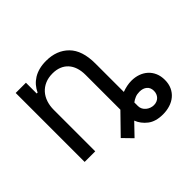

<svg xmlns="http://www.w3.org/2000/svg" viewBox="-155 -753 1074 1074"><g transform="rotate(-45 382.0 -215.5)"><path d="M76.7 0V-545.5H157.7V-460.2H164.8Q174.4 -481.2 188.9 -498Q203.5 -514.9 223.2 -527.2Q242.9 -539.4 267.9 -546Q293 -552.6 323.9 -552.6Q407 -552.6 457.7 -501.8Q508.5 -451 508.5 -346.6V-121.8Q547.9 -136.4 582.4 -136.4Q611.9 -136.4 636.7 -127.5Q661.6 -118.6 679.9 -101.9Q698.2 -85.2 708.5 -61.3Q718.8 -37.3 718.8 -7.1Q718.8 24.5 707.6 48.7Q696.4 72.8 677 89.1Q657.7 105.5 631.4 113.8Q605.1 122.2 575.3 122.2Q517.8 122.2 484 95.9Q450.6 70 436.1 32.7L367.9 103.7L313.9 48.3L424.7 -65.3V-340.9Q424.7 -372.9 416.2 -398.3Q407.7 -423.7 391.5 -441.2Q375.4 -458.8 352.3 -468Q329.2 -477.3 299.7 -477.3Q266.3 -477.3 240.4 -466.1Q214.5 -454.9 196.7 -435Q179 -415.1 169.7 -387.8Q160.5 -360.4 160.5 -328.1V0ZM508.5 -38.7V-9.9Q508.5 3.2 514.4 14.2Q520.2 25.2 529.7 33Q539.1 40.8 551.1 45.3Q563.2 49.7 575.3 49.7Q588.1 49.7 598.5 45.5Q609 41.2 616.5 33.6Q623.9 25.9 628 15.6Q632.1 5.3 632.1 -7.1Q632.1 -32.7 615.4 -46.9Q598.7 -61.1 571 -61.1Q551.8 -61.1 536.8 -54.9Q521.7 -48.7 508.5 -38.7Z"/></g></svg>

Font: Inter P
Style: Regular
Weight: 400
Designer: Rasmus Andersson
Foundry: rsms
Version: Version 3.018;git-588b23468